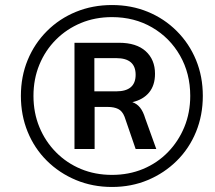

<svg xmlns="http://www.w3.org/2000/svg" viewBox="-20 -734 855 763"><path d="M425 9Q348 9 282 -18.5Q216 -46 166.5 -95Q117 -144 90 -210Q63 -276 63 -353Q63 -430 90 -495.5Q117 -561 166.5 -610.5Q216 -660 282 -687Q348 -714 425 -714Q502 -714 567.5 -687Q633 -660 682.5 -610.5Q732 -561 759 -495.5Q786 -430 786 -353Q786 -276 759 -210Q732 -144 682.5 -95Q633 -46 567.5 -18.5Q502 9 425 9ZM425 -39Q492 -39 548.5 -62.5Q605 -86 647 -129Q689 -172 712.5 -229Q736 -286 736 -353Q736 -442 695.5 -513Q655 -584 584.5 -625Q514 -666 425 -666Q358 -666 301.5 -642.5Q245 -619 202.5 -576.5Q160 -534 136.5 -477Q113 -420 113 -353Q113 -286 136.5 -229Q160 -172 202.5 -129Q245 -86 301.5 -62.5Q358 -39 425 -39ZM276 -142V-564H453Q522 -564 559 -530.5Q596 -497 596 -441Q596 -395 572.5 -366.5Q549 -338 506 -328Q524 -322 536.5 -306.5Q549 -291 557 -264L601 -142H519L475 -270Q466 -293 449.5 -301Q433 -309 409 -309H356V-142ZM355 -371H442Q519 -371 519 -437Q519 -503 442 -503H355Z"/></svg>

Font: Nunito Sans SemiBold
Style: Italic
Weight: 600
Italic angle: -9°
Designer: Vernon Adams
Foundry: Vernon Adams
Version: Version 3.006; ttfautohint (v1.8.3)